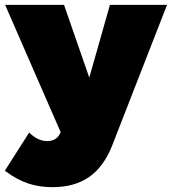

<svg xmlns="http://www.w3.org/2000/svg" viewBox="-47 -567 708 791"><path d="M-26.9 136.2 73.2 -21 77.1 -17.1Q111.3 14.2 147 14.2Q182.1 14.2 196.8 -11.2L203.1 -22L-25.9 -546.9H216.8L320.8 -247.1L405.8 -546.9H641.1L414.1 35.2Q378.9 122.1 318.8 163.1Q258.8 204.1 168.9 204.1Q114.3 204.1 68.1 188.5Q22 172.9 -22.9 139.2Z"/></svg>

Font: Trueno UltraBlack
Style: Regular
Weight: 950
Designer: Julieta Ulanovsky
Foundry: Julieta Ulanovsky
Version: Version 3.001b | FøM Fix